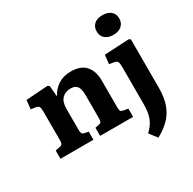

<svg xmlns="http://www.w3.org/2000/svg" viewBox="-209 -988 1440 1433"><g transform="rotate(-30 511.0 -271.5)"><path d="M44 0V-71L84 -79Q99 -82 104.5 -91Q110 -100 110 -127V-366Q110 -398 104 -410Q98 -422 75 -425L36 -431L44 -507L231 -520L246 -511L254 -420H257Q282 -469 327.5 -497.5Q373 -526 435 -526Q522 -526 562.5 -478.5Q603 -431 603 -355V-118Q603 -97 608.5 -88.5Q614 -80 633 -77L670 -71V0H386V-70L416 -76Q433 -79 438.5 -87.5Q444 -96 444 -118V-313Q444 -370 427 -393.5Q410 -417 370 -417Q325 -417 297 -388.5Q269 -360 269 -298V-121Q269 -99 273.5 -89.5Q278 -80 293 -77L328 -70V0ZM850 -603Q805 -603 779 -625.5Q753 -648 753 -688Q753 -726 778.5 -749Q804 -772 850 -772Q897 -772 922.5 -749.5Q948 -727 948 -688Q948 -649 921.5 -626Q895 -603 850 -603ZM756 229 705 163Q749 123 767.5 76.5Q786 30 786 -41V-363Q786 -397 779 -408.5Q772 -420 750 -424L711 -430L719 -507L929 -518L945 -510V-95Q945 -4 921.5 56.5Q898 117 855.5 157.5Q813 198 756 229Z"/></g></svg>

Font: Literata 12pt
Style: Bold
Weight: 700
Designer: Latin by Veronika Burian and Jose Scaglione. Greek by Irene Vlachou. Cyrillic by Vera Evstafieva.
Foundry: TypeTogether
Version: Version 3.002